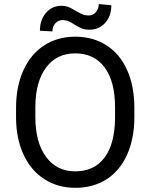

<svg xmlns="http://www.w3.org/2000/svg" viewBox="-20 -898 728 928"><path d="M536.1 -378.4Q536.1 -504.9 485.4 -572.5Q434.6 -640.1 343.3 -640.1Q254.4 -640.1 203.4 -572.5Q152.3 -504.9 150.9 -384.8V-332.5Q150.9 -210 202.4 -139.9Q253.9 -69.8 344.2 -69.8Q435.1 -69.8 484.9 -136Q534.7 -202.1 536.1 -325.7ZM629.4 -332.5Q629.4 -228 594.2 -150.1Q559.1 -72.3 494.6 -31.2Q430.2 9.8 344.2 9.8Q260.3 9.8 195.3 -31.5Q130.4 -72.8 94.5 -149.2Q58.6 -225.6 57.6 -326.2V-377.4Q57.6 -480 93.3 -558.6Q128.9 -637.2 194.1 -679Q259.3 -720.7 343.3 -720.7Q428.7 -720.7 493.9 -679.4Q559.1 -638.2 594.2 -559.8Q629.4 -481.4 629.4 -377.4ZM518.1 -872.6Q518.1 -819.8 488 -787.1Q458 -754.4 413.1 -754.4Q393.1 -754.4 378.4 -759.3Q363.8 -764.2 340.1 -779.3Q316.4 -794.4 305.9 -797.6Q295.4 -800.8 281.7 -800.8Q261.7 -800.8 247.6 -785.4Q233.4 -770 233.4 -746.1L172.9 -749.5Q172.9 -801.8 202.4 -835.9Q231.9 -870.1 277.3 -870.1Q294.4 -870.1 308.1 -865.2Q321.8 -860.4 345.2 -846.2Q368.7 -832 381.1 -827.6Q393.6 -823.2 408.7 -823.2Q429.7 -823.2 443.6 -839.8Q457.5 -856.4 457.5 -878.4Z"/></svg>

Font: MAUL
Style: Regular
Weight: 400
Designer: MAUL
Version: Version 1.0; 2020; ttfautohint (v1.8.3)